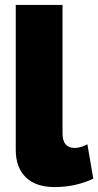

<svg xmlns="http://www.w3.org/2000/svg" viewBox="-20 -750 399 780"><path d="M44 -730H234V-209Q234 -149 283 -149Q308 -149 335 -164L359 -24Q286 10 202 10Q126 10 85 -29.5Q44 -69 44 -142Z"/></svg>

Font: Raleway-v4020 Black
Style: Regular
Weight: 900
Designer: Matt McInerney, Pablo Impallari, Rodrigo Fuenzalida
Foundry: Matt McInerney, Pablo Impallari, Rodrigo Fuenzalida
Version: Version 4.020;PS 004.020;hotconv 1.0.88;makeotf.lib2.5.64775